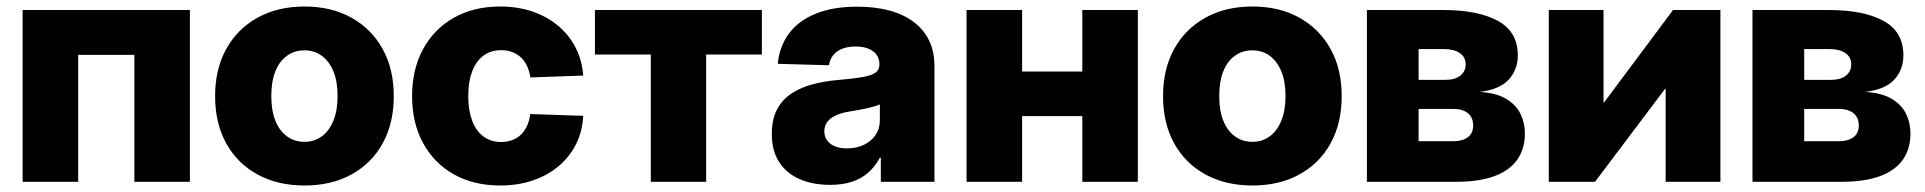

<svg xmlns="http://www.w3.org/2000/svg" viewBox="-20 -553 5855 584"><path d="M557.6 -522.5V0H388.7V-386.2H217.8V0H48.8V-522.5Z M906.2 11.2Q824.2 11.2 762.9 -22.5Q701.7 -56.2 668 -117.2Q634.3 -178.2 634.3 -260.7Q634.3 -342.8 668 -403.8Q701.7 -464.8 762.9 -499Q824.2 -533.2 906.2 -533.2Q988.3 -533.2 1049.3 -499Q1110.4 -464.8 1144 -403.8Q1177.7 -342.8 1177.7 -260.7Q1177.7 -178.2 1144 -117.2Q1110.4 -56.2 1049.3 -22.5Q988.3 11.2 906.2 11.2ZM906.2 -121.6Q936 -121.6 958.7 -138.2Q981.4 -154.8 994.1 -186Q1006.8 -217.3 1006.8 -260.7Q1006.8 -305.2 994.1 -335.9Q981.4 -366.7 958.7 -383.3Q936 -399.9 906.2 -399.9Q876 -399.9 853 -383.5Q830.1 -367.2 817.6 -336.2Q805.2 -305.2 805.2 -260.7Q805.2 -216.8 817.6 -185.8Q830.1 -154.8 853 -138.2Q876 -121.6 906.2 -121.6Z M1501.5 11.2Q1420.4 11.2 1360.1 -22.9Q1299.8 -57.1 1266.6 -118.4Q1233.4 -179.7 1233.4 -260.7Q1233.4 -341.8 1266.6 -403.1Q1299.8 -464.4 1360.1 -498.8Q1420.4 -533.2 1501.5 -533.2Q1555.2 -533.2 1599.9 -517.8Q1644.5 -502.4 1677.7 -474.6Q1710.9 -446.8 1730.7 -408.4Q1750.5 -370.1 1753.9 -323.2L1593.3 -317.4Q1590.3 -336.4 1583.3 -351.8Q1576.2 -367.2 1564.9 -377.9Q1553.7 -388.7 1538.3 -394.5Q1522.9 -400.4 1504.4 -400.4Q1472.7 -400.4 1450.2 -383.5Q1427.7 -366.7 1416 -335.4Q1404.3 -304.2 1404.3 -260.7Q1404.3 -217.8 1416 -186.3Q1427.7 -154.8 1450.4 -137.9Q1473.1 -121.1 1504.4 -121.1Q1522.9 -121.1 1538.3 -127Q1553.7 -132.8 1564.9 -143.8Q1576.2 -154.8 1583.3 -170.7Q1590.3 -186.5 1592.8 -206.1L1753.9 -200.7Q1751.5 -153.3 1732.2 -114.7Q1712.9 -76.2 1679.4 -47.9Q1646 -19.5 1600.8 -4.2Q1555.7 11.2 1501.5 11.2Z M1959.5 0V-387.2H1789.6V-522.5H2297.4V-387.2H2127.9V0Z M2504.9 9.3Q2453.1 9.3 2413.1 -7.8Q2373 -24.9 2350.3 -59.3Q2327.6 -93.8 2327.6 -145.5Q2327.6 -189.9 2343.3 -219.7Q2358.9 -249.5 2386.7 -268.1Q2414.6 -286.6 2450.9 -296.4Q2487.3 -306.2 2528.3 -309.6Q2574.7 -313.5 2602.5 -318.4Q2630.4 -323.2 2642.6 -331.8Q2654.8 -340.3 2654.8 -356V-358.9Q2654.8 -375 2646 -386.7Q2637.2 -398.4 2621.1 -405Q2605 -411.6 2582.5 -411.6Q2559.6 -411.6 2542 -404.8Q2524.4 -397.9 2514.2 -385Q2503.9 -372.1 2501.5 -354.5L2345.7 -358.9Q2351.1 -413.1 2380.4 -451.9Q2409.7 -490.7 2461.9 -511.7Q2514.2 -532.7 2587.4 -532.7Q2642.6 -532.7 2686 -520.8Q2729.5 -508.8 2760 -485.6Q2790.5 -462.4 2806.4 -429Q2822.3 -395.5 2822.3 -352.5V0H2659.2V-73.2H2656.2Q2641.1 -45.4 2619.9 -27.1Q2598.6 -8.8 2570.3 0.2Q2542 9.3 2504.9 9.3ZM2556.2 -101.6Q2584.5 -101.6 2607.2 -112.3Q2629.9 -123 2643.1 -142.3Q2656.2 -161.6 2656.2 -187.5V-235.4Q2649.4 -232.4 2639.9 -229.5Q2630.4 -226.6 2618.4 -223.9Q2606.4 -221.2 2592.8 -218.8Q2579.1 -216.3 2564.5 -213.9Q2541.5 -210.4 2524.2 -202.9Q2506.8 -195.3 2497.1 -183.1Q2487.3 -170.9 2487.3 -153.3Q2487.3 -137.2 2496.1 -125.5Q2504.9 -113.8 2520.3 -107.7Q2535.6 -101.6 2556.2 -101.6Z M3320.3 -335.4V-199.7H3040.5V-335.4ZM3088.9 -522.5V0H2919.9V-522.5ZM3440.9 -522.5V0H3272V-522.5Z M3789.6 11.2Q3707.5 11.2 3646.2 -22.5Q3585 -56.2 3551.3 -117.2Q3517.6 -178.2 3517.6 -260.7Q3517.6 -342.8 3551.3 -403.8Q3585 -464.8 3646.2 -499Q3707.5 -533.2 3789.6 -533.2Q3871.6 -533.2 3932.6 -499Q3993.7 -464.8 4027.3 -403.8Q4061 -342.8 4061 -260.7Q4061 -178.2 4027.3 -117.2Q3993.7 -56.2 3932.6 -22.5Q3871.6 11.2 3789.6 11.2ZM3789.6 -121.6Q3819.3 -121.6 3842 -138.2Q3864.7 -154.8 3877.4 -186Q3890.1 -217.3 3890.1 -260.7Q3890.1 -305.2 3877.4 -335.9Q3864.7 -366.7 3842 -383.3Q3819.3 -399.9 3789.6 -399.9Q3759.3 -399.9 3736.3 -383.5Q3713.4 -367.2 3700.9 -336.2Q3688.5 -305.2 3688.5 -260.7Q3688.5 -216.8 3700.9 -185.8Q3713.4 -154.8 3736.3 -138.2Q3759.3 -121.6 3789.6 -121.6Z M4137.7 0V-522.5H4370.6Q4475.6 -522.5 4536.1 -489.5Q4596.7 -456.5 4596.7 -384.3Q4596.7 -341.3 4569.1 -311Q4541.5 -280.8 4480.5 -273.4Q4530.8 -270.5 4561 -252.4Q4591.3 -234.4 4604.7 -206.8Q4618.2 -179.2 4618.2 -147Q4618.2 -100.6 4595.2 -67.6Q4572.3 -34.7 4525.6 -17.3Q4479 0 4407.2 0ZM4294.9 -123.5H4400.4Q4428.7 -123.5 4444.8 -135.7Q4460.9 -147.9 4460.9 -170.9Q4460.9 -195.8 4444.8 -208.7Q4428.7 -221.7 4400.4 -221.7H4294.9ZM4294.9 -310.1H4376Q4405.3 -310.1 4421.6 -322.8Q4438 -335.4 4438 -357.4Q4438 -379.4 4420.2 -391.6Q4402.3 -403.8 4370.6 -403.8H4294.9Z M5212.9 0H5046.4V-283.2H5044.9L4831.5 0H4690.9V-522.5H4857.4V-241.2H4858.9L5068.8 -522.5H5212.9Z M5310.5 0V-522.5H5543.5Q5648.4 -522.5 5709 -489.5Q5769.5 -456.5 5769.5 -384.3Q5769.5 -341.3 5741.9 -311Q5714.4 -280.8 5653.3 -273.4Q5703.6 -270.5 5733.9 -252.4Q5764.2 -234.4 5777.6 -206.8Q5791 -179.2 5791 -147Q5791 -100.6 5768.1 -67.6Q5745.1 -34.7 5698.5 -17.3Q5651.9 0 5580.1 0ZM5467.8 -123.5H5573.2Q5601.6 -123.5 5617.7 -135.7Q5633.8 -147.9 5633.8 -170.9Q5633.8 -195.8 5617.7 -208.7Q5601.6 -221.7 5573.2 -221.7H5467.8ZM5467.8 -310.1H5548.8Q5578.1 -310.1 5594.5 -322.8Q5610.8 -335.4 5610.8 -357.4Q5610.8 -379.4 5593 -391.6Q5575.2 -403.8 5543.5 -403.8H5467.8Z"/></svg>

Font: Inter 28pt ExtraBold
Style: Regular
Weight: 800
Designer: Rasmus Andersson
Foundry: rsms
Version: Version 4.001;git-66647c0bb